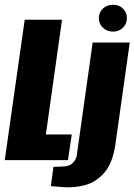

<svg xmlns="http://www.w3.org/2000/svg" viewBox="-30 -674 566 808"><path d="M-10 0 74 -591H231L163 -108H272L256 0ZM229 113Q221 112 205 111Q189 110 184 109L195 28Q206 28 220.5 27.5Q235 27 243 26Q266 24 278.5 9.5Q291 -5 293 -20L360 -495H516L456 -69Q445 10 410.5 51Q376 92 328 105Q280 118 229 113ZM446 -541Q420 -541 403 -557.5Q386 -574 386 -598Q386 -622 403 -638Q420 -654 446 -654Q471 -654 487.5 -638Q504 -622 504 -598Q504 -574 487.5 -557.5Q471 -541 446 -541Z"/></svg>

Font: Alumni Sans Black
Style: Italic
Weight: 900
Italic angle: -8°
Version: Version 1.016